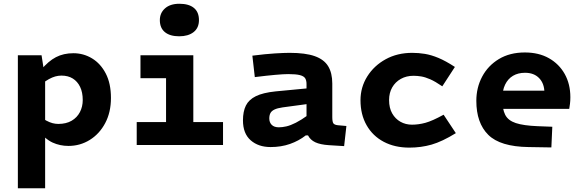

<svg xmlns="http://www.w3.org/2000/svg" viewBox="-20 -771 3110 1021"><path d="M75 230V-477H201L215 -387L220 -386V230ZM370 -488Q424 -488 469.5 -460.5Q515 -433 542.5 -380Q570 -327 570 -250Q570 -174 539.5 -116.5Q509 -59 457.5 -27Q406 5 344 5Q299 5 259.5 -13Q220 -31 175 -86L184 -158Q207 -140 225.5 -130Q244 -120 259.5 -116Q275 -112 290 -112Q332 -112 361 -129Q390 -146 405 -175Q420 -204 420 -239Q420 -280 406 -309Q392 -338 367 -353.5Q342 -369 307 -369Q290 -369 274 -364.5Q258 -360 240.5 -350.5Q223 -341 203 -325L198 -399Q237 -446 277.5 -467Q318 -488 370 -488Z M863 -477H1008V0H863ZM727 -477H940V-355H727ZM707 -122H1166V0H707ZM933 -578Q884 -578 857 -600Q830 -622 830 -664Q830 -702 857.5 -726.5Q885 -751 934 -751Q984 -751 1011 -729Q1038 -707 1038 -664Q1038 -622.7 1009.5 -600.3Q981 -578 933 -578Z M1463 -94Q1481 -94 1503 -99Q1525 -104 1553.5 -118.5Q1582 -133 1618 -159V-51H1606Q1569 -22 1522 -5.5Q1475 11 1419 11Q1354 11 1313 -25Q1272 -61 1272 -131Q1272 -178 1287.5 -209.5Q1303 -241 1340.5 -259.5Q1378 -278 1445 -285L1624 -302V-219L1483 -200Q1455 -196 1439.5 -188.5Q1424 -181 1418 -169.5Q1412 -158 1412 -141Q1412 -120 1425 -107Q1438 -94 1463 -94ZM1747 -149Q1747 -124 1752.5 -115.5Q1758 -107 1777 -105L1822 -101L1810 6L1729 1Q1683 -2 1656.5 -14.5Q1630 -27 1618 -51L1610 -90V-324Q1610 -343 1603 -354.5Q1596 -366 1575 -371.5Q1554 -377 1513 -377Q1489 -377 1444 -373Q1399 -369 1335 -361L1322 -475Q1393 -484 1442.5 -487Q1492 -490 1520 -490Q1604 -490 1653.5 -472.5Q1703 -455 1725 -419Q1747 -383 1747 -327Z M2179 -368Q2141 -368 2111.5 -351.5Q2082 -335 2065.5 -306Q2049 -277 2049 -239Q2049 -197 2065.5 -168Q2082 -139 2109.5 -123.5Q2137 -108 2171 -108Q2206 -108 2242.5 -118Q2279 -128 2339 -161L2404 -63Q2331 -18 2275 -2Q2219 14 2157 14Q2079 14 2020.5 -17Q1962 -48 1929.5 -105Q1897 -162 1897 -238Q1897 -307 1933 -364.5Q1969 -422 2031 -456Q2093 -490 2172 -490Q2206 -490 2239.5 -484.5Q2273 -479 2311.5 -463Q2350 -447 2399 -415L2332 -312Q2294 -338 2267.5 -349.5Q2241 -361 2220 -364.5Q2199 -368 2179 -368Z M2839 -100 2917 -97 2912 13 2791 11Q2640 9 2576.5 -54Q2513 -117 2513 -235Q2513 -305 2544 -363.5Q2575 -422 2633 -457Q2691 -492 2771 -492Q2845 -492 2899 -461.5Q2953 -431 2983 -377.5Q3013 -324 3013 -254Q3013 -235 3011 -219Q3009 -203 3007 -192H2609V-289H2950L2875 -278Q2875 -326 2847.5 -355Q2820 -384 2772 -384Q2735 -384 2708 -368Q2681 -352 2666 -321Q2651 -290 2651 -245Q2651 -191 2666.5 -160.5Q2682 -130 2723 -116.5Q2764 -103 2839 -100Z"/></svg>

Font: Intel One Mono Light
Style: Regular
Weight: 300
Monospace: yes
Designer: Fred Shallcrass
Foundry: Frere-Jones Type LLC
Version: Version 1.004